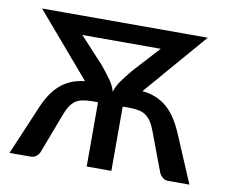

<svg xmlns="http://www.w3.org/2000/svg" viewBox="-62 -583 771 659"><g transform="rotate(10 323.0 -254.0)"><path d="M277 -224H261Q241 -224 226.5 -221.2Q212 -218.5 201.2 -211.2Q190.5 -204 182.2 -191.2Q174 -178.5 166.5 -158L114.5 -21Q111 -13 103 -6.5Q95 0 83.5 0H10L80.5 -166Q91.5 -193 104.8 -214Q118 -235 134.8 -250.2Q151.5 -265.5 173 -275Q194.5 -284.5 222.5 -287.5L34 -507.5H106H108.5H537H539.5H611.5L422.5 -288Q451 -285 472.5 -275.5Q494 -266 511 -250.8Q528 -235.5 541.5 -214.2Q555 -193 566.5 -166L637 0H563Q551.5 0 543.8 -6.5Q536 -13 532 -21L480.5 -158Q473 -178.5 464.5 -191.2Q456 -204 445.2 -211.2Q434.5 -218.5 420 -221.2Q405.5 -224 386 -224H368L367.5 -223.5H365V0H279V-223.5H277.5ZM270.5 -350.5Q290.5 -325.5 303.5 -307.5Q316.5 -289.5 322.5 -268Q329 -289.5 342 -307.5Q355 -325.5 375.5 -350.5L459 -442H186Z"/></g></svg>

Font: Lato Medium
Style: Regular
Weight: 500
Designer: Lukasz Dziedzic
Foundry: tyPoland Lukasz Dziedzic
Version: Version 2.006; 2014-01-15